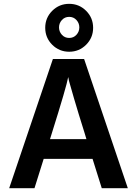

<svg xmlns="http://www.w3.org/2000/svg" viewBox="-20 -982 714 1002"><path d="M250 -285 241 -256H431L422 -286Q388 -394 366.5 -467.5Q345 -541 340 -560L336 -580Q327 -530 250 -285ZM160 0H28L256 -674H419L647 0H511L463 -153H208ZM429.5 -925.5Q466 -889 466 -837Q466 -785 429.5 -748.5Q393 -712 341 -712Q289 -712 252.5 -748.5Q216 -785 216 -837Q216 -889 252.5 -925.5Q289 -962 341 -962Q393 -962 429.5 -925.5ZM303 -877.5Q288 -861 288 -839Q288 -817 303 -800.5Q318 -784 341 -784Q364 -784 379 -800.5Q394 -817 394 -839Q394 -861 379 -877.5Q364 -894 341 -894Q318 -894 303 -877.5Z"/></svg>

Font: Hind Madurai SemiBold
Style: Regular
Weight: 600
Designer: Jyotish Sonowal
Foundry: Indian Type Foundry
Version: Version 1.001;PS 1.0;hotconv 1.0.86;makeotf.lib2.5.63406; tt